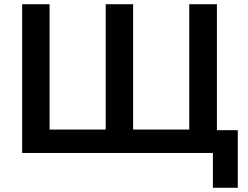

<svg xmlns="http://www.w3.org/2000/svg" viewBox="-20 -725 1176 910"><path d="M989 165V0H85V-705H215V-111H481V-705H611V-111H877V-705H1008V-108H1107V165Z"/></svg>

Font: Nunito Sans 10pt
Style: Bold
Weight: 700
Designer: Vernon Adams
Foundry: Vernon Adams
Version: Version 3.101;gftools[0.9.27]